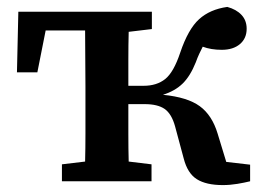

<svg xmlns="http://www.w3.org/2000/svg" viewBox="-20 -524 751 555"><path d="M624 11Q576 11 549 -6Q522 -23 511 -66L486 -159Q476 -195 456 -209Q436 -223 398 -223H351Q351 -180 351 -137Q351 -94 352 -57L418 -49V0H159V-49L226 -57Q227 -95 227 -137.5Q227 -180 227 -215V-274Q227 -310 226.5 -353.5Q226 -397 226 -436H112L88 -315H29L33 -490H419V-440L352 -432Q351 -394 351 -351Q351 -308 351 -276H395Q433 -276 457.5 -295.5Q482 -315 501 -372Q524 -440 555.5 -468.5Q587 -497 637 -504Q663 -497 678 -481Q693 -465 693 -441Q693 -413 673.5 -396.5Q654 -380 621 -380Q590 -380 566 -389Q561 -379 556 -368.5Q551 -358 546 -344Q530 -304 508 -282.5Q486 -261 451 -250Q522 -243 557.5 -217Q593 -191 609 -138L634 -56L703 -48V0Q687 4 666 7.5Q645 11 624 11Z"/></svg>

Font: Source Serif 4 SmText Semibold
Style: Regular
Weight: 600
Designer: Frank Grießhammer
Foundry: Adobe
Version: Version 4.005;hotconv 1.1.0;makeotfexe 2.6.0